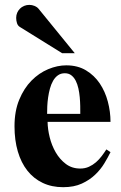

<svg xmlns="http://www.w3.org/2000/svg" viewBox="-20 -759 502 794"><path d="M289.1 -539.1 139.2 -723.1Q132.8 -730.5 122.6 -734.6Q112.3 -738.8 101.1 -738.8Q89.8 -738.8 79.8 -734.6Q69.8 -730.5 62.5 -723.1Q55.2 -715.8 51 -706.1Q46.9 -696.3 46.9 -685.1Q46.9 -673.8 50.3 -663.1Q53.7 -652.3 63 -647L236.8 -539.1ZM437 -129.9 419.9 -141.1Q411.1 -127.4 400.6 -113.5Q390.1 -99.6 377 -88.1Q363.8 -76.7 347.7 -69.3Q331.5 -62 312 -62Q277.3 -62 252.2 -81.1Q227.1 -100.1 210.4 -128.9Q193.8 -157.7 185.5 -191.4Q177.2 -225.1 176.8 -254.9H437Q437 -296.9 426 -338.6Q415 -380.4 392.6 -413.8Q370.1 -447.3 335.7 -468Q301.3 -488.8 253.9 -488.8Q217.3 -488.8 179.2 -472.9Q141.1 -457 110.1 -425.5Q79.1 -394 59.6 -346.9Q40 -299.8 40 -236.8Q40 -179.2 53.7 -132.6Q67.4 -85.9 93.3 -53.2Q119.1 -20.5 156.5 -2.7Q193.8 15.1 241.2 15.1Q286.1 15.1 318.4 0.2Q350.6 -14.6 373.5 -36.6Q396.5 -58.6 411.6 -83.7Q426.8 -108.9 437 -129.9ZM312 -288.1H174.8Q174.8 -301.8 175.5 -319.6Q176.3 -337.4 179 -356Q181.6 -374.5 186.5 -392.6Q191.4 -410.6 199.5 -424.8Q207.5 -439 219.5 -447.5Q231.4 -456.1 248 -456.1Q264.2 -456.1 275.1 -447.5Q286.1 -439 293.2 -425Q300.3 -411.1 304.2 -393.3Q308.1 -375.5 309.8 -356.7Q311.5 -337.9 311.8 -320.1Q312 -302.2 312 -288.1Z"/></svg>

Font: Galatia SIL
Style: Bold
Weight: 700
Designer: Development by SIL's NRSI team
Version: Version 2.1